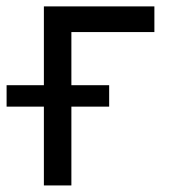

<svg xmlns="http://www.w3.org/2000/svg" viewBox="-57 -565 536 585"><path d="M76.7 -305.4V-545.5H413.4V-467.3H160.5V-305.4H275.6V-240.1H160.5V0H76.7V-240.1H-36.9V-305.4Z"/></svg>

Font: Inter P
Style: Regular
Weight: 400
Designer: Rasmus Andersson
Foundry: rsms
Version: Version 3.018;git-588b23468